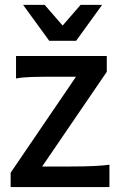

<svg xmlns="http://www.w3.org/2000/svg" viewBox="-20 -763 498 783"><path d="M23.4 0V-58.6L290 -450.2H205.1Q145.5 -450.2 107.7 -449Q69.8 -447.8 45.4 -442.9V-534.7H415.5V-470.2L151.9 -84H267.1Q320.8 -84 362.5 -85.9Q404.3 -87.9 426.3 -91.3V0ZM180.7 -596.7 74.2 -743.2H162.1L235.4 -658.7L308.6 -743.2H396.5L290.5 -596.7Z"/></svg>

Font: Harmattan
Style: Bold
Weight: 700
Designer: George W. Nuss III and SIL International
Foundry: SIL International
Version: Version 4.000